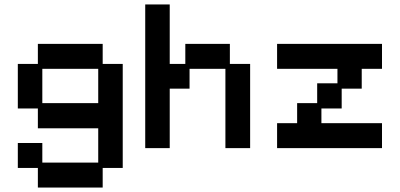

<svg xmlns="http://www.w3.org/2000/svg" viewBox="-20 -653 1796 862"><path d="M150 189V101H60V-11H170V77H421V-77H150V-166H60V-366H150V-456H441V-366H531V101H441V189ZM170 -190H421V-344H170Z M632 12V-633H742V-366H812V-456H1012V-366H1103V12H992V-344H831V-255H742V12Z M1224 12V-100H1314V-190H1404V-279H1495V-344H1224V-456H1695V-344H1604V-255H1514V-166H1423V-100H1695V12Z"/></svg>

Font: Pixelify Sans Medium
Style: Regular
Weight: 500
Designer: Stefie Justprince
Foundry: Typecalism Foundryline
Version: Version 1.000;February 13, 2025;FontCreator 15.0.0.3015 64-b